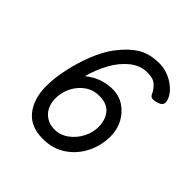

<svg xmlns="http://www.w3.org/2000/svg" viewBox="-153 -650 771 771"><g transform="rotate(45 232.0 -265.0)"><path d="M389 -192Q389 -230 372 -262Q355 -294 326 -313Q297 -332 260 -332Q232 -332 203 -322.5Q174 -313 145 -290Q158 -339 181.5 -381.5Q205 -424 238.5 -451Q272 -478 313 -478Q347 -478 363.5 -461.5Q380 -445 387 -428Q392 -417 404 -417Q417 -417 433 -423.5Q449 -430 449 -443Q449 -457 439.5 -473.5Q430 -490 410 -506Q394 -519 370.5 -528.5Q347 -538 321 -538Q265 -538 227.5 -515Q190 -492 155 -446Q127 -409 106.5 -357Q86 -305 74.5 -251Q63 -197 63 -153Q63 -80 98.5 -36Q134 8 203 8Q260 8 301.5 -20Q343 -48 366 -93.5Q389 -139 389 -192ZM210 -52Q172 -52 148 -77Q124 -102 124 -144Q124 -177 139 -207Q154 -237 180.5 -256Q207 -275 242 -275Q286 -275 307 -249.5Q328 -224 328 -183Q328 -152 312 -121.5Q296 -91 269 -71.5Q242 -52 210 -52Z"/></g></svg>

Font: Lisu Bosa ExtraLight
Style: Italic
Weight: 200
Italic angle: -19°
Designer: David Morse, Annie Olsen, Victor Gaultney, Frank Grießhammer (Latin)
Foundry: SIL International
Version: Version 2.000